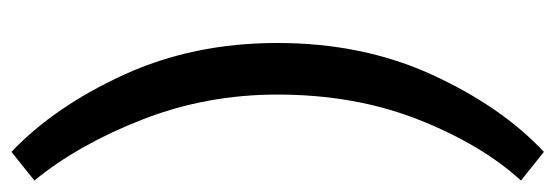

<svg xmlns="http://www.w3.org/2000/svg" viewBox="-337 -469 969 335"><g transform="rotate(-90 147.5 -301.5)"><path d="M50 163 0 123Q63 54 106.5 -56.5Q150 -167 150 -302Q150 -426 106.5 -537.5Q63 -649 0 -726L50 -766Q129 -691 184.5 -570Q240 -449 240 -302Q240 -153 184.5 -32Q129 89 50 163Z"/></g></svg>

Font: Violet Sans
Style: Regular
Weight: 400
Designer: Calvin Waterman
Foundry: Violet Office
Version: Version 1.013